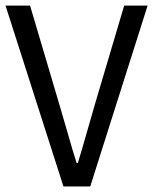

<svg xmlns="http://www.w3.org/2000/svg" viewBox="-20 -676 555 696"><path d="M210 0 0 -655.8H88.9L193.8 -301.8Q203.6 -270 223.9 -198.7Q244.1 -127.4 257.8 -85H262.2Q275.9 -129.4 297.1 -204.3Q318.4 -279.3 325.2 -301.8L430.2 -655.8H515.1L307.1 0Z"/></svg>

Font: Riemann
Style: Regular
Weight: 400
Designer: Paul D. Hunt
Foundry: Adobe Systems Incorporated
Version: Version 2.020;PS 2.0;hotconv 1.0.86;makeotf.lib2.5.63406